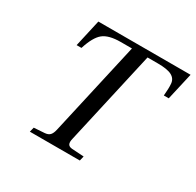

<svg xmlns="http://www.w3.org/2000/svg" viewBox="-151 -859 1044 1025"><g transform="rotate(30 371.5 -346.0)"><path d="M137.2 -524.9 174.8 -691.9H743.2L705.1 -524.9H674.8Q679.2 -569.8 676.8 -599.1Q674.3 -628.4 647.7 -642.8Q621.1 -657.2 561 -657.2H498L368.2 -81.1Q362.3 -58.1 368.2 -46.4Q374 -34.7 394 -33.2L466.8 -28.8L460 0H151.9L159.2 -28.8L224.1 -33.2Q245.6 -34.7 256.1 -45.9Q266.6 -57.1 272 -81.1L401.9 -657.2H333Q259.8 -657.2 225.6 -629.6Q191.4 -602.1 167 -524.9Z"/></g></svg>

Font: Linguistics Pro
Style: Italic
Weight: 400
Italic angle: -12°
Designer: Stefan Peev, Context Ltd
Foundry: Stefan Peev, Context Ltd
Version: Version 001.000